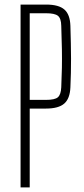

<svg xmlns="http://www.w3.org/2000/svg" viewBox="-20 -820 366 840"><path d="M70 0V-800H182Q237 -800 261.8 -778.2Q286.5 -756.5 288 -707Q290.5 -626 290.8 -563.5Q291 -501 288 -438Q286 -388.5 261 -366.8Q236 -345 181 -345H110V0ZM110 -383H181Q220 -383 233.2 -394.5Q246.5 -406 248 -438Q250 -484.5 250.8 -523.2Q251.5 -562 250.8 -605Q250 -648 248 -707Q247.5 -739.5 233.5 -750.8Q219.5 -762 182 -762H110Z"/></svg>

Font: Big Shoulders Text Thin Thin
Style: Regular
Weight: 250
Version: Version 2.002